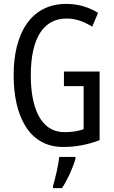

<svg xmlns="http://www.w3.org/2000/svg" viewBox="-20 -810 585 985"><path d="M308 -443V-368H409V-147C381 -137 348 -132 311 -132C188 -132 138 -258 138 -423C138 -613 202 -715 322 -715C366 -715 409 -701 453 -673L483 -744C435 -774 380 -790 320 -790C138 -790 50 -638 50 -425C50 -214 129 -56 304 -56C369 -56 432 -68 491 -91V-443ZM367 5V-5H284C280 35 263 108 252 144V155H298C325 115 353 54 367 5Z"/></svg>

Font: Noto Sans Malayalam UI ExtraCondensed
Style: Regular
Weight: 400
Width: 2
Designer: Jelle Bosma - Monotype Design Team
Foundry: Monotype Imaging Inc.
Version: Version 2.104